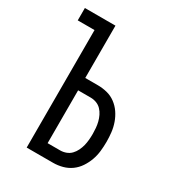

<svg xmlns="http://www.w3.org/2000/svg" viewBox="-178 -838 855 941"><g transform="rotate(30 250.0 -367.5)"><path d="M119 0V-665H24V-735H197V-439H268Q295 -439 321 -432.5Q347 -426 368.5 -410Q390 -394 405 -372Q420 -350 429 -324.5Q438 -299 441 -272.5Q444 -246 444 -220Q444 -193 441 -166.5Q438 -140 429 -115Q420 -90 405 -67.5Q390 -45 368.5 -29.5Q347 -14 321 -7Q295 0 268 0ZM268 -70Q285 -70 301 -76Q317 -82 328.5 -94Q340 -106 347.5 -121.5Q355 -137 359 -153Q363 -169 364.5 -186Q366 -203 366 -220Q366 -236 364.5 -253Q363 -270 359 -286Q355 -302 347.5 -317.5Q340 -333 328.5 -345Q317 -357 301 -363Q285 -369 268 -369H197V-70Z"/></g></svg>

Font: HulyMono
Style: Regular
Weight: 400
Monospace: yes
Designer: Belleve Invis
Foundry: Belleve Invis
Version: Version 33.2.5; ttfautohint (v1.8.4)